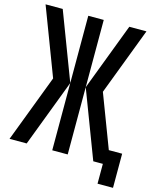

<svg xmlns="http://www.w3.org/2000/svg" viewBox="-132 -893 912 1103"><g transform="rotate(15 323.5 -341.0)"><path d="M555 118V0H523V-85H647V118ZM346 -400 498 -800H600L448 -400ZM0 0 152 -400H254L102 0ZM498 0 346 -400H448L600 0ZM254 0V-800H346V0ZM152 -400 0 -800H102L254 -400Z"/></g></svg>

Font: Victor Mono SemiBold
Style: Regular
Weight: 600
Monospace: yes
Designer: Rune Bjørnerås
Version: Version 1.561;gftools[0.9.30]